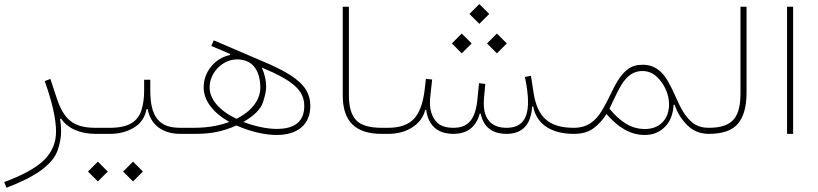

<svg xmlns="http://www.w3.org/2000/svg" viewBox="-99 -647 3956 928"><path d="M117.2 -254.9C153.8 -152.3 171.9 -70.8 171.9 -10.7C171.9 43 152.3 88.9 113.8 127C74.7 164.6 10.7 200.2 -78.6 232.9L-67.9 260.3C1 234.4 56.2 207 97.2 177.7C138.2 147.9 165 117.2 177.7 84.5C189.9 51.8 196.3 19 196.3 -13.2C196.3 -31.7 194.8 -51.3 191.4 -71.8L196.3 -73.7C227.1 -26.9 287.6 0 362.3 0H362.8V-29.3H362.3C251.5 -29.3 208 -72.8 173.8 -176.8L144.5 -265.6Z M374 230 421.9 182.1 374 134.3 326.2 182.1ZM543.9 230 591.8 182.1 543.9 134.3 496.1 182.1ZM597.7 -261.7V-209C597.7 -173.3 593.3 -142.1 585 -115.2C567.9 -61 524.4 -29.3 433.1 -29.3H362.8C356.4 -29.3 353 -24.4 353 -14.6C353 -4.9 356.4 0 362.8 0H433.1C476.6 0 515.1 -10.3 548.8 -30.3C582 -50.3 602.1 -80.6 609.4 -120.1H614.3C629.4 -41.5 689.5 0 772 0H820.3V-29.3H773.9C733.9 -29.3 703.6 -36.6 682.6 -51.8C640.6 -81.5 627.4 -137.2 627.4 -209V-261.7Z M820.3 -29.3C814 -29.3 810.5 -24.4 810.5 -14.6C810.5 -4.9 814 0 820.3 0H842.3C882.8 0 918 -2.9 947.8 -9.3C977.5 -15.1 1009.3 -25.4 1043.9 -40.5C1109.9 -11.2 1180.7 5.4 1237.8 5.4C1341.3 5.4 1400.9 -46.4 1400.9 -134.8C1400.9 -164.6 1393.6 -191.4 1378.4 -215.3C1348.6 -262.7 1281.7 -304.7 1164.1 -353.5L934.1 -452.1L922.4 -424.8L1013.2 -386.2V-381.3C975.6 -373 945.3 -354.5 921.4 -325.2C897.5 -295.4 885.3 -261.7 885.3 -224.1C885.3 -162.1 929.7 -102.5 1009.3 -57.6C981.4 -47.4 954.1 -40.5 927.7 -36.1C900.9 -31.7 870.1 -29.3 834.5 -29.3ZM1043.9 -72.8C961.4 -111.8 914.1 -167.5 914.1 -224.1C914.1 -296.4 976.6 -359.9 1046.9 -359.9C1118.7 -359.9 1159.2 -310.1 1159.2 -222.2C1159.2 -164.1 1115.7 -107.9 1043.9 -72.8ZM1077.6 -57.6C1129.4 -87.9 1160.6 -119.1 1171.4 -150.9C1182.1 -182.6 1187.5 -208.5 1187.5 -227.5C1187.5 -257.3 1180.7 -288.1 1166.5 -320.3C1319.8 -256.8 1371.6 -209 1371.6 -134.8C1371.6 -61 1327.1 -23.9 1238.3 -23.9C1191.4 -23.9 1131.8 -36.6 1077.6 -57.6Z M1557.6 -186.5C1557.6 -61 1617.7 0 1746.1 0H1746.6V-29.3H1746.1C1685.5 -29.3 1644 -42 1621.6 -66.9C1598.6 -91.8 1587.4 -131.3 1587.4 -186.5V-614.3H1557.6Z M2217.8 -531.7 2265.6 -579.6 2217.8 -627.4 2169.9 -579.6ZM2302.7 -389.2 2350.6 -437 2302.7 -484.9 2254.9 -437ZM2132.8 -389.2 2180.7 -437 2132.8 -484.9 2085 -437ZM2478 -132.3C2493.7 -48.3 2564 0 2673.8 0H2674.8V-29.3H2673.8C2614.7 -29.3 2569.8 -42.5 2540 -68.8C2509.8 -94.7 2489.7 -137.2 2480.5 -195.3L2467.3 -280.8L2438 -274.9C2448.2 -228 2453.1 -188 2453.1 -154.3C2453.1 -70.8 2420.9 -29.3 2349.1 -29.3C2274.9 -29.3 2239.3 -73.7 2239.3 -146.5C2239.3 -154.3 2239.7 -162.6 2240.2 -171.4L2246.6 -241.2L2216.3 -245.1L2208.5 -167C2198.7 -69.3 2164.1 -29.3 2092.3 -29.3C2050.8 -29.3 2022 -41 2004.9 -64.5C1987.8 -87.4 1979 -116.2 1979 -150.9C1979 -161.1 1979.5 -171.4 1981 -182.6L1989.7 -262.7L1959.5 -266.1L1953.6 -213.4C1945.8 -147.9 1928.2 -101.1 1901.4 -72.3C1874 -43.5 1832.5 -29.3 1776.4 -29.3H1746.6C1740.2 -29.3 1736.8 -24.4 1736.8 -14.6C1736.8 -4.9 1740.2 0 1746.6 0H1776.4C1822.8 0 1862.3 -10.7 1895 -32.2C1927.7 -53.7 1947.8 -81.5 1956.1 -116.2H1960.9C1970.2 -42 2015.1 0 2091.8 0C2159.2 0 2201.7 -32.7 2219.7 -97.7H2224.6C2236.8 -35.2 2278.3 0 2349.1 0C2425.8 0 2467.3 -43.9 2473.1 -132.3Z M2674.8 -29.3C2668.5 -29.3 2665 -24.4 2665 -14.6C2665 -4.9 2668.5 0 2674.8 0C2714.8 0 2747.1 -9.3 2771.5 -28.3C2795.9 -46.9 2815.9 -69.3 2832 -96.2C2886.7 -33.2 2945.8 5.4 3017.6 5.4C3056.6 5.4 3088.9 -7.8 3114.7 -33.7C3140.6 -59.6 3154.3 -95.2 3156.7 -140.6L3161.6 -141.1C3174.3 -102.5 3194.8 -69.8 3222.7 -42C3250.5 -14.2 3285.2 0 3326.7 0H3327.1V-29.3H3326.7C3296.9 -29.3 3272 -36.6 3252.4 -50.8C3212.9 -79.6 3189 -128.4 3166 -180.7C3154.8 -206.5 3142.6 -231 3129.4 -254.4C3102.5 -301.3 3065.9 -334 3007.3 -334C2978.5 -334 2955.1 -327.1 2936 -313C2898.4 -285.2 2874 -237.3 2850.1 -187C2837.9 -161.1 2824.2 -136.2 2810.1 -112.3C2780.8 -63.5 2741.2 -29.3 2674.8 -29.3ZM2869.1 -168.9C2902.8 -239.7 2934.1 -303.7 3006.3 -303.7C3031.2 -303.7 3053.7 -295.4 3072.8 -278.3C3111.3 -244.6 3134.8 -190.9 3134.8 -143.6C3134.8 -107.4 3124.5 -78.6 3103.5 -56.6C3082.5 -34.7 3053.7 -23.4 3018.1 -23.4C2951.2 -23.4 2898.9 -58.6 2846.7 -121.6Z M3327.1 -29.3C3319.8 -29.3 3317.4 -22 3317.4 -14.6C3317.4 -7.3 3319.8 0 3327.1 0C3394 0 3440.9 -16.6 3468.3 -49.8C3495.6 -83 3509.3 -132.8 3509.3 -199.2V-614.3H3480V-199.2C3480 -87.9 3449.2 -29.3 3327.1 -29.3Z M3734.4 -614.3H3705.1V0H3734.4Z"/></svg>

Font: Estedad Thin
Style: Regular
Weight: 100
Designer: Amin Abedi
Version: Version 7.3